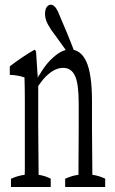

<svg xmlns="http://www.w3.org/2000/svg" viewBox="-20 -793 481 804"><path d="M252.9 -44.4Q280.8 -57.6 308.6 -61Q308.6 -61 308.6 -64.9Q308.6 -76.2 308.6 -77.1Q308.6 -121.6 309.1 -170.4Q309.6 -219.2 309.6 -257.3Q309.6 -313 309.6 -358.9Q309.6 -442.4 294.4 -474.6Q278.8 -508.8 244.6 -508.8Q226.1 -508.8 208.5 -500Q190.9 -491.2 172.4 -473.1Q157.2 -458 140.1 -433.1Q140.1 -350.1 140.1 -257.3Q140.1 -217.8 141.6 -78.1Q141.6 -76.2 141.6 -64.9Q141.6 -64.9 141.6 -61Q167 -57.6 192.4 -44.9Q192.4 -32.2 192.4 -9.8Q192.4 -9.8 25.9 -9.8Q25.9 -32.2 25.9 -44.4Q54.7 -57.6 83.5 -61Q83.5 -61 83.5 -64.9Q84 -76.2 84 -77.6Q84 -129.4 84 -171.4Q84 -277.3 84 -373Q84 -429.2 82.5 -468.8Q51.8 -479 21 -479.5Q21 -502 21 -515.1Q72.3 -554.7 124 -584.5Q127.4 -585.4 130.9 -577.1Q134.8 -526.9 138.2 -466.8Q142.1 -478.5 146 -480.5Q160.6 -506.3 178.2 -527.3Q201.2 -554.2 225.3 -570.1Q249.5 -585.9 272.5 -585.9Q317.4 -585.9 340.8 -536.6Q365.2 -485.4 365.2 -369.1Q365.2 -318.4 365.2 -257.3Q365.2 -216.3 366.7 -61Q393.6 -57.6 420.4 -44.9Q420.4 -32.2 420.4 -9.8Q420.4 -9.8 252.9 -9.8Q252.9 -31.7 252.9 -44.4ZM230 -727.1Q242.7 -697.8 260.7 -654.5Q278.8 -611.3 297.4 -561Q297.4 -561 283.2 -544.4Q270 -563.5 255.1 -584Q240.2 -604.5 224.9 -626.2Q209.5 -647.9 193.4 -669.4Q178.2 -692.9 173.3 -707.3Q168.5 -721.7 168.5 -732.4Q168.5 -754.4 176 -763.9Q183.6 -773.4 192.6 -773.4Q201.7 -773.4 210.7 -763.7Q219.7 -753.9 230 -727.1Z"/></svg>

Font: Scarab Serif
Style: Light
Weight: 300
Designer: John Roberts
Foundry: Scarab
Version: 1.0